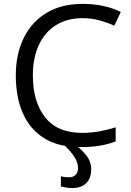

<svg xmlns="http://www.w3.org/2000/svg" viewBox="-20 -744 670 984"><path d="M402.8 -650.9Q324.2 -650.9 267.1 -615.2Q210 -579.6 179.2 -513.7Q148.4 -447.8 148.4 -357.4Q148.4 -222.2 211.4 -142.6Q274.4 -63 400.4 -63Q448.2 -63 490.5 -71Q532.7 -79.1 572.8 -91.3V-19Q533.7 -4.4 490.7 2.7Q447.8 9.8 388.7 9.8Q279.8 9.8 206.8 -35.4Q133.8 -80.6 97.4 -163.1Q61 -245.6 61 -357.9Q61 -465.8 101.1 -548.3Q141.1 -630.9 217.5 -677.5Q293.9 -724.1 403.8 -724.1Q515.1 -724.1 599.1 -682.6L565.9 -612.3Q531.7 -627.9 491 -639.4Q450.2 -650.9 402.8 -650.9ZM379.9 117.7Q379.9 89.4 361.3 60.3Q342.8 31.2 309.6 0L366.7 -1.5Q396 20 421.6 51.5Q447.3 83 447.3 125Q447.3 169.4 421.9 194.6Q396.5 219.7 349.1 219.7Q334 219.7 319.3 217.3Q304.7 214.8 292 211.4V159.2Q308.1 164.6 335.4 164.6Q354.5 164.6 367.2 152.3Q379.9 140.1 379.9 117.7Z"/></svg>

Font: Open Sans
Style: Regular
Weight: 400
Designer: Monotype Design Team
Foundry: Monotype Imaging Inc.
Version: Version 3.000; ttfautohint (v1.8.4)